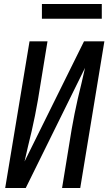

<svg xmlns="http://www.w3.org/2000/svg" viewBox="-20 -942 543 962"><path d="M6 0 128 -735H218L170 -441Q163 -402 155.5 -363.5Q148 -325 139 -286.5Q130 -248 120.5 -209.5Q111 -171 103 -133L401 -735H503L382 0H291L339 -294Q346 -333 353.5 -371.5Q361 -410 370 -448.5Q379 -487 388.5 -525.5Q398 -564 406 -602L109 0ZM490 -848H190V-922H490Z"/></svg>

Font: Iosevka Curly Medium Oblique
Style: Regular
Weight: 500
Italic angle: -9°
Monospace: yes
Designer: Belleve Invis
Foundry: Belleve Invis
Version: Version 11.1.0; ttfautohint (v1.8.3)